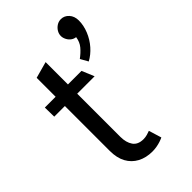

<svg xmlns="http://www.w3.org/2000/svg" viewBox="-221 -789 881 881"><g transform="rotate(-45 219.5 -348.5)"><path d="M355 -712Q340 -712 327.5 -704Q315 -696 307.5 -683.5Q300 -671 300 -657Q300 -645 306.5 -632.5Q313 -620 323.5 -612.5Q334 -605 346 -604Q342 -576 326 -557Q310 -538 287 -521L308 -484Q336 -499 359 -525Q382 -551 395.5 -584Q409 -617 409 -649Q409 -677 393 -694.5Q377 -712 355 -712ZM254 -477H166V-622L86 -600V-477H16L17 -417H86V-126Q86 -80 103 -49Q120 -18 151 -1.5Q182 15 223 15Q237 15 251 12.5Q265 10 277 6Q289 2 297 -2L278 -64Q271 -61 258.5 -57.5Q246 -54 234 -54Q198 -54 182 -77Q166 -100 166 -137V-417H279Z"/></g></svg>

Font: Catamaran
Style: Regular
Weight: 400
Designer: Pria Ravichandran
Version: Version 2.000